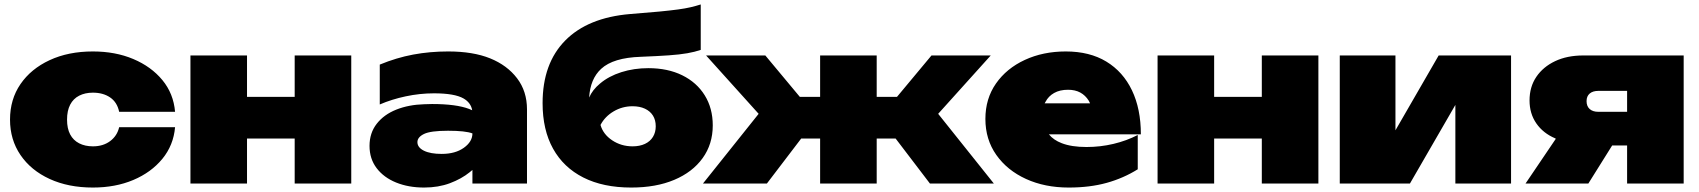

<svg xmlns="http://www.w3.org/2000/svg" viewBox="-20 -824 7627 862"><path d="M766 -253Q759 -172 709 -111Q659 -50 578.5 -16Q498 18 397 18Q287 18 203 -20.5Q119 -59 72 -128Q25 -197 25 -287Q25 -378 72 -446.5Q119 -515 203 -554Q287 -593 397 -593Q498 -593 578.5 -559Q659 -525 709 -464.5Q759 -404 766 -322H515Q506 -365 474.5 -386.5Q443 -408 397 -408Q362 -408 335.5 -394.5Q309 -381 295 -354Q281 -327 281 -287Q281 -247 295 -220.5Q309 -194 335.5 -180.5Q362 -167 397 -167Q443 -167 474.5 -190.5Q506 -214 515 -253Z M835 -575H1089V-389H1303V-575H1557V0H1303V-202H1089V0H835Z M1884 -356Q1903 -357 1920 -357Q2028 -357 2086 -335Q2093 -332 2100 -329Q2094 -363 2061 -382Q2021 -405 1928 -405Q1865 -405 1801.5 -391.5Q1738 -378 1685 -355V-534Q1760 -565 1835 -579Q1910 -593 1992 -593Q2104 -593 2180.5 -562Q2257 -531 2301.5 -472.5Q2346 -414 2346 -333V0H2101V-61Q2095 -56 2089 -51Q2052 -21 2000 -1.5Q1948 18 1884 18Q1814 18 1758.5 -4.5Q1703 -27 1671 -69Q1639 -111 1639 -169Q1639 -227 1671.5 -268.5Q1704 -310 1759.5 -332Q1815 -354 1884 -356ZM2101 -225Q2070 -237 1991.5 -237Q1913 -237 1883.5 -222.5Q1854 -208 1854 -186Q1854 -162 1883 -147.5Q1912 -133 1963 -133Q2024 -133 2062.5 -160.5Q2101 -188 2101 -225Z M2814 18Q2688 18 2599 -27Q2510 -72 2463 -156.5Q2416 -241 2416 -361Q2416 -539 2517.5 -642Q2619 -745 2809 -761Q2888 -767 2939.5 -772Q2991 -777 3024 -781.5Q3057 -786 3080.5 -791.5Q3104 -797 3126 -804V-600Q3100 -591 3066 -585Q3032 -579 2982 -575.5Q2932 -572 2857 -569Q2733 -565 2679 -515Q2630 -470 2625 -386Q2640 -421 2674 -449Q2713 -482 2769.5 -500Q2826 -518 2891 -518Q2978 -518 3043 -486Q3108 -454 3144 -396Q3180 -338 3180 -261Q3180 -177 3134.5 -114Q3089 -51 3007 -16.5Q2925 18 2814 18ZM2820 -167Q2852 -167 2875.5 -178Q2899 -189 2911.5 -209.5Q2924 -230 2924 -257Q2924 -285 2911.5 -305Q2899 -325 2875.5 -336Q2852 -347 2820 -347Q2774 -347 2735 -324Q2696 -301 2676 -263Q2688 -221 2728.5 -194Q2769 -167 2820 -167Z M3662 0V-202H3577L3423 0H3136L3386 -313L3150 -575H3416L3571 -389H3662V-575H3916V-389H4007L4162 -575H4428L4192 -313L4442 0H4155L4001 -202H3916V0Z M4778 18Q4671 18 4586.5 -20.5Q4502 -59 4453 -128.5Q4404 -198 4404 -290Q4404 -381 4451.5 -449Q4499 -517 4581 -555Q4663 -593 4765 -593Q4872 -593 4947 -547.5Q5022 -502 5062 -418.5Q5102 -335 5102 -221H4689Q4710 -195 4747 -181Q4791 -164 4858 -164Q4920 -164 4979 -178Q5038 -192 5088 -218V-64Q5024 -24 4948.5 -3Q4873 18 4778 18ZM4874 -360Q4871 -366 4868 -372Q4853 -396 4830 -408.5Q4807 -421 4775 -421Q4738 -421 4712.5 -406.5Q4687 -392 4674 -367Q4672 -364 4670 -360Z M5177 -575H5431V-389H5645V-575H5899V0H5645V-202H5431V0H5177Z M5995 0V-575H6245V-239L6439 -575H6764V0H6514V-353L6310 0Z M6829 0 6965 -201Q6963 -202 6962 -203Q6908 -226 6877.5 -270Q6847 -314 6847 -373Q6847 -434 6877.5 -479Q6908 -524 6962 -549.5Q7016 -575 7088 -575H7539V0H7285V-171H7218L7111 0ZM7285 -322V-416H7156Q7131 -416 7117 -404Q7103 -392 7103 -370Q7103 -347 7117 -334.5Q7131 -322 7156 -322Z"/></svg>

Font: Bounded
Style: Regular
Weight: 900
Designer: Vlad Churkin
Version: Version 1.0